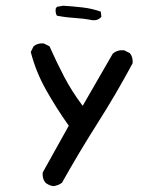

<svg xmlns="http://www.w3.org/2000/svg" viewBox="-20 -508 540 661"><path d="M164.1 132.8Q148.4 130.9 136.7 121.1Q125 107.4 127 85.9L216.8 -75.2Q173.8 -135.7 138.7 -198.2Q103.5 -260.7 85.9 -329.1L95.7 -348.6Q109.4 -360.4 130.9 -358.4L150.4 -348.6Q173.8 -295.9 200.2 -245.1Q226.6 -194.3 264.6 -143.6L368.2 -323.2Q383.8 -336.9 407.2 -335L426.8 -325.2Q438.5 -311.5 436.5 -290Q379.9 -184.6 315.9 -84Q252 16.6 193.4 121.1Q179.7 130.9 164.1 132.8ZM297.9 -438.5Q268.6 -444.3 236.8 -446.3Q205.1 -448.2 175.8 -454.1Q169.9 -463.9 171.9 -478.5L175.8 -484.4L197.3 -488.3Q230.5 -486.3 264.2 -482.4Q297.9 -478.5 327.1 -467.8L329.1 -450.2Q317.4 -436.5 297.9 -438.5Z"/></svg>

Font: JasonHandwriting1
Style: Regular
Weight: 400
Version: Version 1.48.20